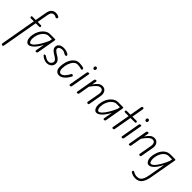

<svg xmlns="http://www.w3.org/2000/svg" viewBox="135 -2382 4265 4265"><g transform="rotate(45 2267.0 -249.5)"><path d="M-1 428.5Q-11.5 428.5 -18.2 422.8Q-25 417 -27.8 409Q-30.5 401 -29.5 393.5L118 -446H32Q13 -446 5.2 -453.5Q-2.5 -461 -2.5 -472.5Q-2.5 -484.5 3.2 -491Q9 -497.5 27.5 -497.5H127.5L175.5 -769Q186.5 -831.5 211.2 -866Q236 -900.5 269 -914.5Q302 -928.5 338 -928.5Q357.5 -928.5 384 -921.8Q410.5 -915 426.5 -903.5Q434.5 -898 440.8 -888.2Q447 -878.5 439 -863.5Q430.5 -847 418.5 -845.8Q406.5 -844.5 400.5 -848.5Q387 -858 368.5 -864.5Q350 -871 337 -871Q297.5 -871 271.2 -846.2Q245 -821.5 233.5 -755L188 -497.5H281.5Q300.5 -497.5 307 -490.8Q313.5 -484 313.5 -472.5Q313.5 -460 308.5 -453Q303.5 -446 286 -446H179L30.5 397.5Q28.5 409.5 21.5 419Q14.5 428.5 -1 428.5Z M401.5 9Q367.5 9 342.2 -17.2Q317 -43.5 307.2 -92.2Q297.5 -141 309.5 -208Q326 -298.5 367 -364Q408 -429.5 461.8 -465Q515.5 -500.5 570 -500.5H730.5Q743 -500.5 745.5 -489.2Q748 -478 744.5 -458.5L668.5 -28Q667.5 -23 661.8 -11.5Q656 0 632 0Q613 0 609.8 -9Q606.5 -18 608 -25.5L645 -235Q611.5 -166 569.5 -110.8Q527.5 -55.5 484 -23.2Q440.5 9 401.5 9ZM413.5 -44.5Q447.5 -44.5 491.8 -90Q536 -135.5 583 -213.2Q630 -291 672 -387.5L683 -449.5H575Q534 -449.5 491.8 -420Q449.5 -390.5 416.5 -337Q383.5 -283.5 370 -211Q357.5 -136.5 373.5 -90.5Q389.5 -44.5 413.5 -44.5Z M974 9Q945 9 906.8 -3Q868.5 -15 833 -42Q814.5 -55.5 805 -65.5Q795.5 -75.5 804.5 -89.5Q810 -100 825 -100Q840 -100 855 -89Q872 -76.5 904.8 -58.8Q937.5 -41 974 -41Q1016 -41 1043 -67.8Q1070 -94.5 1070 -128Q1070 -151.5 1058.8 -167.2Q1047.5 -183 1033 -194.5Q1017.5 -207.5 992 -223.2Q966.5 -239 936 -257.5Q905.5 -276.5 878.5 -308.2Q851.5 -340 851.5 -380.5Q851.5 -435.5 894.2 -468Q937 -500.5 1014.5 -500.5Q1043 -500.5 1075.8 -493.8Q1108.5 -487 1147.5 -465Q1167.5 -454 1174 -441.8Q1180.5 -429.5 1173 -417Q1166.5 -406.5 1152 -404.5Q1137.5 -402.5 1119.5 -412Q1107 -419 1078.8 -434.2Q1050.5 -449.5 1014.5 -449.5Q967.5 -449.5 938.8 -429.8Q910 -410 910 -380.5Q910 -356.5 932.5 -336.8Q955 -317 978 -300.5Q1008.5 -280.5 1035.8 -265.2Q1063 -250 1086 -225.5Q1105 -207.5 1117 -185.2Q1129 -163 1129 -124.5Q1129 -88 1109 -57.5Q1089 -27 1054 -9Q1019 9 974 9Z M1361.5 9Q1304 9 1271.8 -30Q1239.5 -69 1239.5 -134Q1239.5 -214 1257.8 -282.5Q1276 -351 1309 -402Q1342 -453 1386.5 -481.2Q1431 -509.5 1483.5 -509.5Q1519 -509.5 1556 -505Q1593 -500.5 1617.5 -490.5Q1628.5 -487 1634.2 -480.8Q1640 -474.5 1640.8 -466.8Q1641.5 -459 1637 -450Q1631.5 -436.5 1620.8 -435Q1610 -433.5 1592.5 -440.5Q1570.5 -448 1539.5 -452.2Q1508.5 -456.5 1483.5 -456.5Q1432.5 -456.5 1391.5 -414.5Q1350.5 -372.5 1326 -302.8Q1301.5 -233 1299.5 -149Q1298.5 -107.5 1316.5 -75.8Q1334.5 -44 1368 -44Q1410 -44 1455 -90Q1500 -136 1536 -210Q1540.5 -218.5 1550.2 -219.2Q1560 -220 1573 -213Q1583 -208 1587 -199.2Q1591 -190.5 1587 -183.5Q1542 -94 1482 -42.5Q1422 9 1361.5 9Z M1700 0Q1681.5 0 1677.2 -8.5Q1673 -17 1674.5 -24L1752.5 -467Q1754.5 -479 1759.2 -486.5Q1764 -494 1772.5 -497.2Q1781 -500.5 1794.5 -500.5Q1809 -500.5 1812.5 -493.8Q1816 -487 1813 -470L1735 -27Q1734 -21.5 1729 -10.8Q1724 0 1700 0ZM1818 -631.5Q1802.5 -631.5 1792 -644Q1781.5 -656.5 1781.5 -673.5Q1781.5 -690.5 1791.2 -702Q1801 -713.5 1818 -713.5Q1833 -713.5 1844 -702.8Q1855 -692 1855 -673.5Q1855 -656.5 1844.5 -644Q1834 -631.5 1818 -631.5Z M1929 0Q1910 0 1906.5 -8.8Q1903 -17.5 1904.5 -24.5L1982.5 -467Q1984.5 -479 1989 -486.2Q1993.5 -493.5 2001.8 -497Q2010 -500.5 2023 -500.5Q2037.5 -500.5 2041.8 -493.5Q2046 -486.5 2043 -469.5L2025 -369Q2073 -442 2116 -475.8Q2159 -509.5 2215 -509.5Q2265 -509.5 2296 -483.8Q2327 -458 2338.8 -417Q2350.5 -376 2342.5 -330.5L2288 -24.5Q2287.5 -18.5 2283 -9.2Q2278.5 0 2255 0Q2236.5 0 2231.8 -9.2Q2227 -18.5 2228.5 -27.5L2282.5 -333Q2287.5 -359 2283.8 -387.5Q2280 -416 2263 -436.2Q2246 -456.5 2210.5 -456.5Q2166 -456.5 2118.5 -414.2Q2071 -372 2010 -283.5L1965 -27.5Q1964 -21.5 1958.2 -10.8Q1952.5 0 1929 0Z M2537.5 9Q2503.5 9 2478.2 -17.2Q2453 -43.5 2443.2 -92.2Q2433.5 -141 2445.5 -208Q2462 -298.5 2503 -364Q2544 -429.5 2597.8 -465Q2651.5 -500.5 2706 -500.5H2866.5Q2879 -500.5 2881.5 -489.2Q2884 -478 2880.5 -458.5L2804.5 -28Q2803.5 -23 2797.8 -11.5Q2792 0 2768 0Q2749 0 2745.8 -9Q2742.5 -18 2744 -25.5L2781 -235Q2747.5 -166 2705.5 -110.8Q2663.5 -55.5 2620 -23.2Q2576.5 9 2537.5 9ZM2549.5 -44.5Q2583.5 -44.5 2627.8 -90Q2672 -135.5 2719 -213.2Q2766 -291 2808 -387.5L2819 -449.5H2711Q2670 -449.5 2627.8 -420Q2585.5 -390.5 2552.5 -337Q2519.5 -283.5 2506 -211Q2493.5 -136.5 2509.5 -90.5Q2525.5 -44.5 2549.5 -44.5Z M3046 0Q3033 0 3025.5 -6.5Q3018 -13 3020.5 -27L3094.5 -446.5H2989Q2971 -446.5 2964.2 -453.5Q2957.5 -460.5 2957.5 -472.5Q2957.5 -484 2963.8 -490.8Q2970 -497.5 2988.5 -497.5H3103.5L3154 -786.5Q3156.5 -799.5 3164.8 -805.8Q3173 -812 3183 -812Q3192.5 -812 3199.8 -808Q3207 -804 3210.8 -796.5Q3214.5 -789 3212.5 -778.5L3163.5 -497.5H3285.5Q3304 -497.5 3310.2 -490.8Q3316.5 -484 3316.5 -472.5Q3316.5 -460.5 3310.2 -453.5Q3304 -446.5 3285.5 -446.5H3155L3080.5 -27Q3078 -12.5 3068.5 -6.2Q3059 0 3046 0Z M3334 0Q3315.5 0 3311.2 -8.5Q3307 -17 3308.5 -24L3386.5 -467Q3388.5 -479 3393.2 -486.5Q3398 -494 3406.5 -497.2Q3415 -500.5 3428.5 -500.5Q3443 -500.5 3446.5 -493.8Q3450 -487 3447 -470L3369 -27Q3368 -21.5 3363 -10.8Q3358 0 3334 0ZM3452 -631.5Q3436.5 -631.5 3426 -644Q3415.5 -656.5 3415.5 -673.5Q3415.5 -690.5 3425.2 -702Q3435 -713.5 3452 -713.5Q3467 -713.5 3478 -702.8Q3489 -692 3489 -673.5Q3489 -656.5 3478.5 -644Q3468 -631.5 3452 -631.5Z M3563 0Q3544 0 3540.5 -8.8Q3537 -17.5 3538.5 -24.5L3616.5 -467Q3618.5 -479 3623 -486.2Q3627.5 -493.5 3635.8 -497Q3644 -500.5 3657 -500.5Q3671.5 -500.5 3675.8 -493.5Q3680 -486.5 3677 -469.5L3659 -369Q3707 -442 3750 -475.8Q3793 -509.5 3849 -509.5Q3899 -509.5 3930 -483.8Q3961 -458 3972.8 -417Q3984.5 -376 3976.5 -330.5L3922 -24.5Q3921.5 -18.5 3917 -9.2Q3912.5 0 3889 0Q3870.5 0 3865.8 -9.2Q3861 -18.5 3862.5 -27.5L3916.5 -333Q3921.5 -359 3917.8 -387.5Q3914 -416 3897 -436.2Q3880 -456.5 3844.5 -456.5Q3800 -456.5 3752.5 -414.2Q3705 -372 3644 -283.5L3599 -27.5Q3598 -21.5 3592.2 -10.8Q3586.5 0 3563 0Z M4176.5 428.5Q4131.5 428.5 4092.2 416Q4053 403.5 4026.5 382.5Q4018 375.5 4017.5 364.2Q4017 353 4026 342.5Q4031.5 335.5 4041.8 335.8Q4052 336 4063 343Q4083.5 358.5 4115.5 367.5Q4147.5 376.5 4179 376.5Q4228.5 376.5 4261.8 352.2Q4295 328 4316.5 278Q4338 228 4351.5 151L4420 -238Q4387.5 -169 4348.2 -113Q4309 -57 4266.5 -24Q4224 9 4181.5 9Q4147 9 4122 -18.5Q4097 -46 4087.2 -95.8Q4077.5 -145.5 4089.5 -212Q4106 -301.5 4143.8 -366Q4181.5 -430.5 4235.2 -465.5Q4289 -500.5 4353 -500.5H4493Q4512 -500.5 4517 -493Q4522 -485.5 4519 -468.5L4408.5 154Q4382.5 301.5 4327 365Q4271.5 428.5 4176.5 428.5ZM4194 -44Q4219.5 -44 4247.5 -66.2Q4275.5 -88.5 4304 -125.5Q4332.5 -162.5 4358.8 -207.8Q4385 -253 4407.5 -299.8Q4430 -346.5 4446 -387L4457.5 -449.5H4357.5Q4282 -449.5 4226.2 -385.8Q4170.5 -322 4150.5 -214.5Q4142.5 -165.5 4147 -126.8Q4151.5 -88 4164.5 -66Q4177.5 -44 4194 -44Z"/></g></svg>

Font: Edu AU VIC WA NT Hand
Style: Regular
Weight: 400
Designer: Tina and Corey Anderson, Eben Sorkin, Mirko Velimirovic
Foundry: Google for Education
Version: Version 1.001